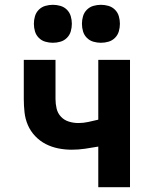

<svg xmlns="http://www.w3.org/2000/svg" viewBox="-20 -779 640 799"><path d="M389 0V-169Q361 -164 333.5 -160Q306 -156 278 -156Q250 -156 222.5 -161.5Q195 -167 170.5 -179.5Q146 -192 126.5 -212.5Q107 -233 96 -258.5Q85 -284 82 -312Q79 -340 79 -367V-530H211V-367Q211 -347 215.5 -327.5Q220 -308 233.5 -293.5Q247 -279 266.5 -273Q286 -267 306 -267Q327 -267 347.5 -271.5Q368 -276 389 -281V-530H521V0ZM400 -601Q384 -601 368.5 -605.5Q353 -610 341.5 -621.5Q330 -633 325.5 -648.5Q321 -664 321 -680Q321 -696 325.5 -711.5Q330 -727 341.5 -738.5Q353 -750 368.5 -754.5Q384 -759 400 -759Q416 -759 431.5 -754.5Q447 -750 458.5 -738.5Q470 -727 474.5 -711.5Q479 -696 479 -680Q479 -664 474.5 -648.5Q470 -633 458.5 -621.5Q447 -610 431.5 -605.5Q416 -601 400 -601ZM200 -601Q184 -601 168.5 -605.5Q153 -610 141.5 -621.5Q130 -633 125.5 -648.5Q121 -664 121 -680Q121 -696 125.5 -711.5Q130 -727 141.5 -738.5Q153 -750 168.5 -754.5Q184 -759 200 -759Q216 -759 231.5 -754.5Q247 -750 258.5 -738.5Q270 -727 274.5 -711.5Q279 -696 279 -680Q279 -664 274.5 -648.5Q270 -633 258.5 -621.5Q247 -610 231.5 -605.5Q216 -601 200 -601Z"/></svg>

Font: Iosevka Curly XBdEx
Style: Regular
Weight: 800
Width: 7
Monospace: yes
Designer: Belleve Invis
Foundry: Belleve Invis
Version: Version 11.1.0; ttfautohint (v1.8.3)